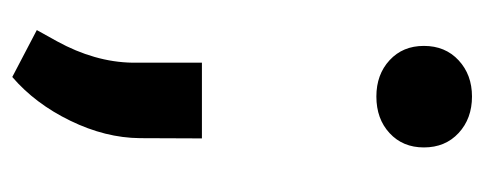

<svg xmlns="http://www.w3.org/2000/svg" viewBox="-250 -334 763 302"><g transform="rotate(90 131.0 -183.5)"><path d="M52.7 -469.2Q52.7 -502.9 75.4 -523.9Q98.1 -544.9 132.3 -544.9Q167 -544.9 189.7 -523.9Q212.4 -502.9 212.4 -469.2Q212.4 -436 189.9 -415.3Q167.5 -394.5 132.3 -394.5Q97.7 -394.5 75.2 -415.3Q52.7 -436 52.7 -469.2ZM101.6 178.2 27.8 139.6 45.4 107.9Q78.1 48.3 79.1 -10.7V-120.1H198.2L197.8 -22.5Q197.3 31.7 170.4 86.9Q143.6 142.1 101.6 178.2Z"/></g></svg>

Font: RobotoInd
Style: Bold
Weight: 700
Designer: Google
Version: Version 2.001150; 2014